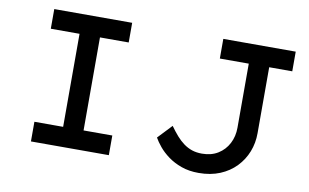

<svg xmlns="http://www.w3.org/2000/svg" viewBox="-74 -845 1611 1000"><g transform="rotate(10 732.0 -345.0)"><path d="M138 0V-104H290V-596H138V-700H550V-596H398V-104H550V0ZM1026 10Q975 10 934.5 -4.5Q894 -19 863.5 -41.5Q833 -64 812.5 -89Q792 -114 781 -134L851 -208Q871 -180 889.5 -159Q908 -138 928.5 -123Q949 -108 972.5 -100Q996 -92 1026 -92Q1075 -92 1110.5 -114Q1146 -136 1165.5 -173.5Q1185 -211 1185 -257V-596H1032V-700H1415V-596H1293V-247Q1293 -195 1275 -149Q1257 -103 1222.5 -67Q1188 -31 1138.5 -10.5Q1089 10 1026 10Z"/></g></svg>

Font: Lexend Giga
Style: Regular
Weight: 400
Designer: Bonnie Shaver-Troup, Thomas Jockin
Foundry: Lexend
Version: Version 1.007